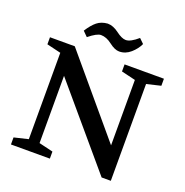

<svg xmlns="http://www.w3.org/2000/svg" viewBox="-155 -1039 1132 1178"><g transform="rotate(20 411.0 -450.0)"><path d="M44 0V-46L136 -68V-632L44 -654V-700H206L623 -205V-632L531 -654V-700H788V-654L696 -632V0H636L206 -507V-68L298 -46V0ZM225 -809Q253 -853 280.5 -875Q308 -897 349 -900Q385 -900 422.5 -871.5Q460 -843 486 -843Q517 -843 565 -885L595 -856Q579 -821 546 -792Q513 -763 472 -763Q443 -763 406.5 -791.5Q370 -820 334 -820Q308 -820 256 -778Z"/></g></svg>

Font: Volkhov
Style: Regular
Weight: 400
Designer: Cyreal (www.cyreal.org)
Foundry: Cyreal (www.cyreal.org)
Version: Version 1.010